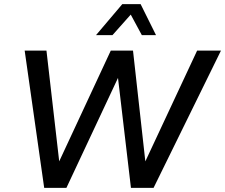

<svg xmlns="http://www.w3.org/2000/svg" viewBox="-20 -914 1095 934"><path d="M195 0 100 -668H206L268 -129L519 -668H627L687 -129L939 -668H1055L727 0H617L554 -535L303 0ZM447 -743 575 -894H664L739 -743H670L616 -843L527 -743Z"/></svg>

Font: Gantari Medium
Style: Italic
Weight: 500
Italic angle: -10°
Designer: Anugrah Pasau
Foundry: Lafontype
Version: Version 1.000